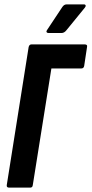

<svg xmlns="http://www.w3.org/2000/svg" viewBox="-20 -858 419 878"><path d="M22 0Q9 0 11 -12L111 -643Q114 -655 124 -655H367Q381 -655 378 -643L365 -557Q363 -545 352 -545H215L130 -12Q129 0 118 0ZM202 -707Q195 -707 193 -711.5Q191 -716 196 -722L265 -826Q273 -838 285 -838H363Q370 -838 371.5 -833.5Q373 -829 368 -823L284 -720Q274 -707 261 -707Z"/></svg>

Font: Sofia Sans Extra Condensed ExtraBold
Style: Italic
Weight: 800
Italic angle: -9°
Designer: Botio Nikoltchev, Ani Petrova
Foundry: lettersoup
Version: Version 4.101; ttfautohint (v1.8.4.7-5d5b)